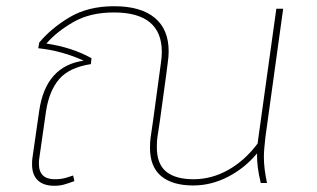

<svg xmlns="http://www.w3.org/2000/svg" viewBox="-20 -587 1018 617"><path d="M828 -82Q828 -46 838 1H818Q805 -51 806 -94Q767 -47 713 -19Q659 9 601 9Q534 9 498 -21Q462 -51 462 -112Q462 -133 464 -145L472 -200L497 -384Q500 -404 500 -420Q500 -547 346 -547Q270 -547 216.5 -516.5Q163 -486 129 -447Q211 -435 274 -400L272 -381Q202 -370 170 -332.5Q138 -295 128 -230L106 -77Q105 -71 105 -61Q105 -11 156 -11Q178 -11 195 -16.5Q212 -22 215 -23L219 -5Q200 2 186 6Q172 10 154 10Q120 10 101.5 -7.5Q83 -25 83 -59Q83 -71 84 -78L106 -231Q127 -375 249 -392Q179 -424 103 -432L106 -450Q144 -496 203.5 -531.5Q263 -567 347 -567Q432 -567 477 -530Q522 -493 522 -422Q522 -405 519 -385L514 -346L494 -200L486 -147Q484 -135 484 -114Q484 -60 514 -35.5Q544 -11 602 -11Q660 -11 713.5 -41Q767 -71 808 -126L809 -135L868 -559H890L833 -147Q828 -105 828 -82Z"/></svg>

Font: FiraGO Thin
Style: Italic
Weight: 100
Italic angle: -8°
Designer: bBox Type GmbH
Foundry: bBox Type GmbH
Version: Version 1.001